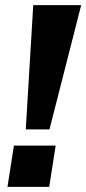

<svg xmlns="http://www.w3.org/2000/svg" viewBox="-20 -725 335 745"><path d="M80 -223 109 -705H295L172 -223ZM9 0 34 -160H196L171 0Z"/></svg>

Font: Mulish ExtraLight ExtraBold
Style: Italic
Weight: 800
Italic angle: -9°
Version: Version 3.603